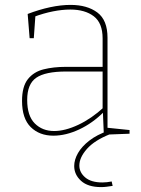

<svg xmlns="http://www.w3.org/2000/svg" viewBox="-20 -548 574 784"><path d="M419 -19 412 -27 509 -17V-2L404 2L400 -94L404 -91Q358 -45 303.5 -19.5Q249 6 198 6Q141 6 105.5 -29Q70 -64 70 -136Q70 -195 94 -225Q118 -255 158.5 -265Q199 -275 248 -275H406L399 -268V-391Q399 -454 363 -481.5Q327 -509 267 -509Q234 -509 196 -501.5Q158 -494 118 -479L125 -490L118 -392H101L93 -491Q140 -509 184.5 -518.5Q229 -528 268 -528Q336 -528 377.5 -497Q419 -466 419 -394ZM91 -140Q91 -75 122 -44Q153 -13 201 -13Q246 -13 300 -38.5Q354 -64 404 -110L399 -99V-263L406 -256H250Q165 -256 128 -230.5Q91 -205 91 -140ZM393 216Q339 216 311 190.5Q283 165 283 130Q283 104 298.5 77Q314 50 345 26Q376 2 422 -14L429 0Q366 25 335 60Q304 95 304 128Q304 156 328 176.5Q352 197 398 197Q407 197 416.5 196Q426 195 436 193L440 211Q427 213 415.5 214.5Q404 216 393 216Z"/></svg>

Font: Bitter Thin Thin
Style: Regular
Weight: 250
Version: Version 2.002